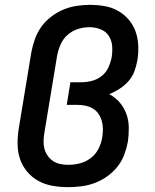

<svg xmlns="http://www.w3.org/2000/svg" viewBox="-20 -763 640 791"><path d="M260 8Q228 8 196.5 2.5Q165 -3 138.5 -17.5Q112 -32 92.5 -55Q73 -78 63 -106.5Q53 -135 52.5 -167.5Q52 -200 57 -232L109 -547Q114 -574 123.5 -601Q133 -628 149.5 -651.5Q166 -675 190 -693.5Q214 -712 240 -723Q266 -734 294 -738.5Q322 -743 349 -743Q380 -743 410 -738Q440 -733 465 -719Q490 -705 509 -683.5Q528 -662 538 -634.5Q548 -607 549.5 -576.5Q551 -546 546 -515Q542 -492 534 -470Q526 -448 510 -429.5Q494 -411 473 -397.5Q452 -384 430 -375Q455 -362 473 -341Q491 -320 500.5 -294Q510 -268 510.5 -238.5Q511 -209 507 -180Q502 -153 492 -126Q482 -99 463.5 -76Q445 -53 421 -36Q397 -19 370 -9Q343 1 315 4.5Q287 8 260 8ZM261 -84Q285 -84 309 -90Q333 -96 353.5 -111.5Q374 -127 385.5 -149.5Q397 -172 401 -196Q404 -213 404 -230.5Q404 -248 399.5 -264Q395 -280 386 -293.5Q377 -307 363 -315.5Q349 -324 332.5 -327.5Q316 -331 299 -331H255L270 -424H314Q335 -424 357.5 -429.5Q380 -435 398.5 -449.5Q417 -464 426.5 -485Q436 -506 440 -527Q444 -551 442 -574Q440 -597 428 -615.5Q416 -634 394 -642.5Q372 -651 349 -651Q325 -651 301 -643.5Q277 -636 258 -619Q239 -602 229 -578.5Q219 -555 215 -532L163 -217Q160 -200 159.5 -183Q159 -166 163 -150.5Q167 -135 176 -122Q185 -109 198 -100Q211 -91 227.5 -87.5Q244 -84 261 -84Z"/></svg>

Font: Iosevka Semibold Extended
Style: Italic
Weight: 600
Width: 7
Italic angle: -9°
Monospace: yes
Designer: Belleve Invis
Foundry: Belleve Invis
Version: Version 32.5.0; ttfautohint (v1.8.4)